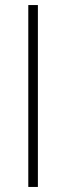

<svg xmlns="http://www.w3.org/2000/svg" viewBox="-20 -740 261 760"><path d="M92 0H130V-720H92Z"/></svg>

Font: Fixel Text ExtraLight
Style: Regular
Weight: 200
Width: 4
Designer: AlfaBravo + MacPaw
Foundry: Kyrylo Tkachov, Marchela Mozhyna, Serhii Makarenko, Maria Weinstein, Zakhar Kryvoshyya
Version: Version 1.211